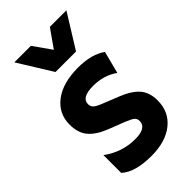

<svg xmlns="http://www.w3.org/2000/svg" viewBox="-233 -807 887 887"><g transform="rotate(-45 210.5 -363.0)"><path d="M286 -740H394L291 -574H157L54 -740H162L224 -652ZM384 -478 356 -369Q304 -406 235 -406Q158 -406 158 -363Q158 -348 167.5 -338.5Q177 -329 205 -318L285 -286Q343 -263 370.5 -231.5Q398 -200 398 -148Q398 -73 343.5 -29.5Q289 14 197 14Q89 14 42 -30V-146Q113 -94 198 -94Q272 -94 272 -139Q272 -155 261.5 -163.5Q251 -172 221 -184L139 -216Q86 -237 58.5 -269Q31 -301 31 -356Q31 -428 88 -471.5Q145 -515 245 -515Q333 -515 384 -478Z"/></g></svg>

Font: Techna Sans
Style: Regular
Weight: 400
Designer: Carl Enlund
Version: Version 1.003